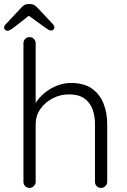

<svg xmlns="http://www.w3.org/2000/svg" viewBox="-36 -922 624 942"><path d="M312 -515Q375 -515 414 -488Q453 -461 471.5 -415Q490 -369 490 -313V-30Q490 -18 481 -9Q472 0 460 0Q446 0 438 -9Q430 -18 430 -30V-313Q430 -354 417.5 -387Q405 -420 377 -439.5Q349 -459 302 -459Q260 -459 222.5 -439.5Q185 -420 162 -387Q139 -354 139 -313V-30Q139 -18 130 -9Q121 0 109 0Q95 0 87 -9Q79 -18 79 -30V-710Q79 -722 87.5 -731Q96 -740 109 -740Q122 -740 130.5 -731Q139 -722 139 -710V-386L116 -351Q118 -382 135.5 -411.5Q153 -441 181 -464.5Q209 -488 243 -501.5Q277 -515 312 -515ZM116 -853 28 -784Q20 -779 13.5 -775Q7 -771 1 -771Q-6 -771 -11 -776Q-16 -781 -16 -786Q-16 -791 -14 -794.5Q-12 -798 -8 -803L69 -885Q76 -893 83.5 -897.5Q91 -902 102 -902H113Q124 -902 131.5 -897.5Q139 -893 147 -885L223 -804Q228 -799 229.5 -795Q231 -791 231 -787Q231 -782 226.5 -777Q222 -772 215 -772Q209 -772 202.5 -775.5Q196 -779 188 -785L98 -850Z"/></svg>

Font: zvoove
Style: Regular
Weight: 400
Designer: Vernon Adams (Nunito) & Andrew Paglinawan (Quicksand)
Foundry: zvoove
Version: Version 3.006